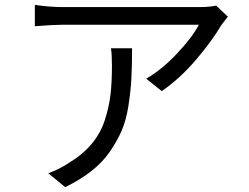

<svg xmlns="http://www.w3.org/2000/svg" viewBox="-20 -728 1017 783"><path d="M909.2 -660.2Q886.7 -631.8 882.8 -626Q845.7 -562.5 780.3 -485.4Q714.8 -408.2 639.6 -356.4L576.2 -407.2Q639.6 -443.4 702.1 -509.8Q764.6 -576.2 791 -627H232.4Q198.2 -627 122.1 -621.1V-708Q183.6 -699.2 232.4 -699.2H794.9Q834 -699.2 861.3 -705.1ZM176.8 -21.5Q221.7 -37.1 263.7 -65.4Q318.4 -98.6 354.5 -142.1Q390.6 -185.5 407.7 -238.8Q424.8 -292 430.7 -342.3Q436.5 -392.6 436.5 -460.9Q436.5 -505.9 432.6 -531.2H518.6Q518.6 -457 515.6 -404.8Q512.7 -352.5 503.4 -294.4Q494.1 -236.3 475.6 -193.8Q457 -151.4 427.2 -108.4Q397.5 -65.4 352.5 -30.3Q307.6 4.9 246.1 35.2Z"/></svg>

Font: Min Sans
Style: Regular
Weight: 400
Designer: Jinseong-Kim, NotoSansCJK, Nunito
Foundry: Jinseong-Kim
Version: Version 1.400;Glyphs 3.1.2 (3151)